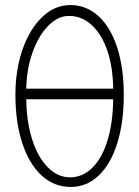

<svg xmlns="http://www.w3.org/2000/svg" viewBox="-20 -739 551 760"><path d="M258 -719Q322 -719 370 -675Q418 -631 444 -550.5Q470 -470 470 -364Q470 -254 444 -171.5Q418 -89 370.5 -44Q323 1 260 1H259Q194 1 144.5 -44.5Q95 -90 68 -173Q41 -256 41 -364Q41 -463 69.5 -544Q98 -625 147.5 -672Q197 -719 258 -719ZM253 -676Q209 -676 170.5 -636.5Q132 -597 108.5 -530.5Q85 -464 84 -388H428Q427 -473 405 -538Q383 -603 343.5 -639.5Q304 -676 253 -676ZM257 -37Q307 -37 345.5 -75Q384 -113 405.5 -183Q427 -253 428 -346H84Q85 -257 107.5 -186.5Q130 -116 169.5 -76.5Q209 -37 257 -37Z"/></svg>

Font: Gmarket Sans TTF Light
Style: Regular
Weight: 300
Designer: Creative Director : Sungho Lee; Art Director : Kiwoong Choi; Project Manager : Sori Yang, Jongwook Yoon; Font Designer :
Foundry: Sandoll Inc.
Version: Version 1.000;hotconv 1.0.109;makeotfexe 2.5.65596